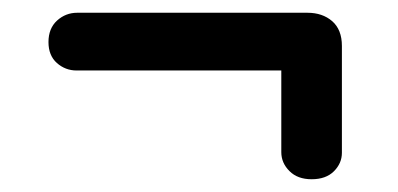

<svg xmlns="http://www.w3.org/2000/svg" viewBox="-20 -449 624 301"><path d="M56 -383Q56 -404.5 69.5 -416.8Q83 -429 101 -429H462Q485.5 -429 500.8 -415.8Q516 -402.5 516 -377V-209.5Q516 -193 503.5 -180.5Q491 -168 468.5 -168Q446.5 -168 433.8 -180.8Q421 -193.5 421 -210.5V-338.5H100Q82.5 -338.5 69.2 -350.2Q56 -362 56 -383Z"/></svg>

Font: Fraunces 9pt Soft
Style: Bold
Weight: 700
Version: Version 1.000;[b76b70a41]